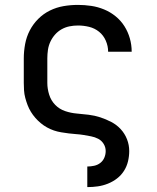

<svg xmlns="http://www.w3.org/2000/svg" viewBox="-20 -548 640 783"><path d="M336 215V131H337Q350 131 364 128Q378 125 389 116.5Q400 108 405.5 95Q411 82 411 68Q411 52 402.5 38.5Q394 25 380.5 18Q367 11 351.5 8Q336 5 321 2.5Q306 0 290.5 -1Q275 -2 260 -4Q245 -6 229.5 -8.5Q214 -11 199.5 -16Q185 -21 171.5 -28.5Q158 -36 146 -46Q134 -56 124 -67.5Q114 -79 106 -92Q98 -105 92.5 -119.5Q87 -134 83 -149Q79 -164 78 -179.5Q77 -195 77 -210V-310Q77 -339 82.5 -368.5Q88 -398 101.5 -424Q115 -450 136 -471Q157 -492 183.5 -505Q210 -518 239 -523Q268 -528 298 -528Q325 -528 352 -524Q379 -520 404.5 -509.5Q430 -499 451.5 -481.5Q473 -464 487.5 -441Q502 -418 509.5 -391.5Q517 -365 517 -338V-337H421Q421 -360 411.5 -382Q402 -404 384 -418.5Q366 -433 343.5 -438.5Q321 -444 298 -444Q280 -444 263 -440.5Q246 -437 231 -428.5Q216 -420 204.5 -407Q193 -394 185.5 -378Q178 -362 175.5 -344.5Q173 -327 173 -310V-210Q173 -186 180.5 -162Q188 -138 205 -120.5Q222 -103 245.5 -95Q269 -87 293 -85Q317 -83 341.5 -80Q366 -77 389 -69.5Q412 -62 434 -50.5Q456 -39 472.5 -21Q489 -3 498 20Q507 43 507 68Q507 89 502 110Q497 131 485.5 149Q474 167 457 180Q440 193 420 201Q400 209 379 212Q358 215 337 215Z"/></svg>

Font: Iosevka Aile Medium
Style: Regular
Weight: 500
Designer: Belleve Invis
Foundry: Belleve Invis
Version: Version 27.3.5; ttfautohint (v1.8.4)